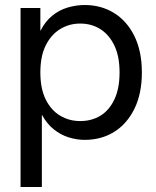

<svg xmlns="http://www.w3.org/2000/svg" viewBox="-20 -546 623 766"><path d="M62 200V-514H141V-424H142Q160 -460 188 -483Q216 -506 250 -516Q284 -526 318 -526Q383 -526 434.5 -494.5Q486 -463 516 -402.5Q546 -342 546 -257Q546 -172 516 -111.5Q486 -51 435 -19.5Q384 12 318 12Q286 12 254 2Q222 -8 194.5 -30Q167 -52 148 -87H147V200ZM300 -63Q345 -63 380 -84Q415 -105 436 -148.5Q457 -192 457 -257Q457 -322 436 -365Q415 -408 380 -430Q345 -452 300 -452Q256 -452 220 -430Q184 -408 162.5 -365Q141 -322 141 -257Q141 -192 162.5 -149Q184 -106 220 -84.5Q256 -63 300 -63Z"/></svg>

Font: TikTok Sans 24pt
Style: Regular
Weight: 400
Version: Version 4.000